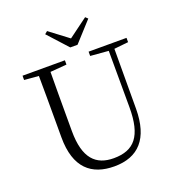

<svg xmlns="http://www.w3.org/2000/svg" viewBox="-165 -1070 1121 1218"><g transform="rotate(-20 396.0 -461.5)"><path d="M290 -938 272 -923 393 -790H442L563 -923L547 -938L417 -842ZM493 -696 615 -686 616 -304C616 -111 552 -35 413 -35C294 -35 221 -102 221 -288V-389C221 -491 221 -589 222 -687L333 -696V-725H47V-696L144 -688C145 -589 145 -489 145 -389V-273C145 -66 246 15 399 15C562 15 651 -81 652 -281L653 -686L749 -696V-725H493Z"/></g></svg>

Font: Source Han Serif CN Light
Style: Regular
Weight: 300
Designer: Ryoko NISHIZUKA 西塚涼子 (kana & ideographs); Frank Grießhammer (Latin, Greek & Cyrillic); Wenlong ZHANG 张文龙 (bopomofo); San
Foundry: Adobe
Version: Version 2.003;hotconv 1.1.1;makeotfexe 2.6.0